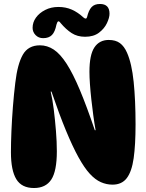

<svg xmlns="http://www.w3.org/2000/svg" viewBox="-20 -939 737 966"><path d="M181 -711Q218 -711 250.5 -689.5Q283 -668 315 -618.5Q347 -569 381.5 -487Q416 -405 457 -284H461Q455 -317 449.5 -357.5Q444 -398 439.5 -439Q435 -480 432.5 -516Q430 -552 430 -578Q430 -663 455 -700.5Q480 -738 527 -738Q562 -738 583.5 -722Q605 -706 619 -674Q643 -620 652.5 -527Q662 -434 662 -313Q662 -210 652.5 -143Q643 -76 618 -43Q593 -10 546 -10Q516 -10 487.5 -22.5Q459 -35 431.5 -65Q404 -95 374.5 -148.5Q345 -202 311.5 -283Q278 -364 239 -478H235Q244 -441 250.5 -388.5Q257 -336 261.5 -280.5Q266 -225 266 -178Q266 -78 238 -35.5Q210 7 151 7Q89 7 62 -37.5Q35 -82 35 -173Q35 -220 37.5 -279.5Q40 -339 45 -402.5Q50 -466 57 -523Q68 -617 95 -664Q122 -711 181 -711ZM274 -904Q311 -904 341.5 -890.5Q372 -877 400 -851Q407 -845 411.5 -845.5Q416 -846 418 -853Q426 -887 440.5 -903Q455 -919 483 -919Q531 -919 531 -870Q531 -850 518 -822.5Q505 -795 478 -774.5Q451 -754 408 -754Q369 -754 340.5 -772.5Q312 -791 285 -823Q278 -833 273 -831.5Q268 -830 264 -815Q257 -779 241.5 -763Q226 -747 197 -747Q174 -747 159 -762.5Q144 -778 144 -799Q144 -827 161 -850.5Q178 -874 207.5 -889Q237 -904 274 -904Z"/></svg>

Font: DynaPuff SemiBold
Style: Regular
Weight: 600
Designer: Toshi Omagari, Jennifer Daniel
Foundry: Google Fonts
Version: Version 2.000